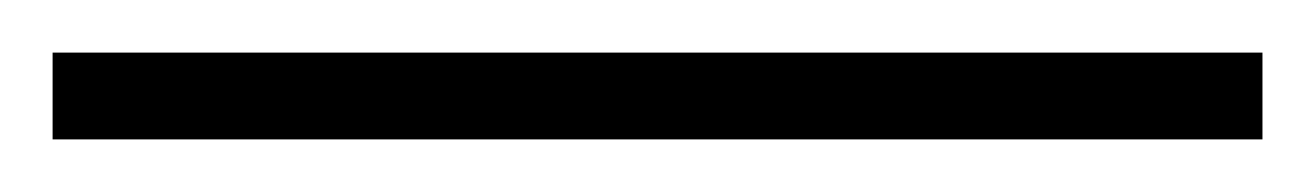

<svg xmlns="http://www.w3.org/2000/svg" viewBox="-20 -20 500 73"><path d="M0 0H460V33H0Z"/></svg>

Font: Montserrat Ace
Style: Light
Weight: 300
Designer: Julieta Ulanovsky
Foundry: Julieta Ulanovsky
Version: Version 1